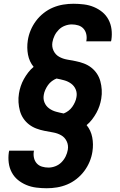

<svg xmlns="http://www.w3.org/2000/svg" viewBox="-20 -851 640 1022"><path d="M229 151Q201 151 173 147.5Q145 144 120 133.5Q95 123 75 106.5Q55 90 42.5 66.5Q30 43 26.5 15.5Q23 -12 27 -40L29 -49H161L160 -45Q157 -27 161 -10Q165 7 176 19Q187 31 203.5 36Q220 41 238 41Q256 41 274.5 34Q293 27 307 13Q321 -1 329.5 -18.5Q338 -36 341 -54Q345 -78 335 -99Q325 -120 305.5 -131Q286 -142 263 -146Q240 -150 217 -154.5Q194 -159 173 -167Q152 -175 134.5 -188.5Q117 -202 104.5 -220.5Q92 -239 86 -261Q80 -283 78.5 -306.5Q77 -330 81 -354Q84 -373 90.5 -392.5Q97 -412 107 -430Q117 -448 130 -465Q143 -482 159 -495Q136 -523 129 -560Q122 -597 128 -636Q132 -663 143 -689.5Q154 -716 171.5 -739.5Q189 -763 212.5 -781.5Q236 -800 262.5 -811Q289 -822 316.5 -826.5Q344 -831 371 -831Q399 -831 427 -827.5Q455 -824 480 -813.5Q505 -803 525 -786.5Q545 -770 557.5 -746.5Q570 -723 573.5 -695.5Q577 -668 573 -640L571 -631H439L440 -635Q443 -653 439 -670Q435 -687 424 -699Q413 -711 396.5 -716Q380 -721 362 -721Q344 -721 325.5 -714Q307 -707 293 -693Q279 -679 270.5 -661.5Q262 -644 259 -626Q255 -602 265 -581Q275 -560 294.5 -549Q314 -538 337 -534Q360 -530 383 -525.5Q406 -521 427 -513Q448 -505 465.5 -491.5Q483 -478 495.5 -459.5Q508 -441 514 -419Q520 -397 521.5 -373.5Q523 -350 519 -326Q516 -307 509.5 -287.5Q503 -268 493 -250Q483 -232 470 -215Q457 -198 441 -185Q464 -157 471 -120Q478 -83 472 -44Q468 -17 457 9.5Q446 36 428.5 59.5Q411 83 387.5 101.5Q364 120 337.5 131Q311 142 283.5 146.5Q256 151 229 151ZM319 -247Q332 -252 344 -261Q356 -270 364.5 -282Q373 -294 379 -307.5Q385 -321 387 -334Q391 -356 383 -375Q375 -394 358.5 -406Q342 -418 322 -423.5Q302 -429 281 -433Q268 -428 256 -419Q244 -410 235.5 -398Q227 -386 221 -372.5Q215 -359 213 -346Q209 -324 217 -305Q225 -286 241.5 -274Q258 -262 278 -256.5Q298 -251 319 -247Z"/></svg>

Font: Iosevka Aile Extrabold Oblique
Style: Regular
Weight: 800
Italic angle: -9°
Designer: Belleve Invis
Foundry: Belleve Invis
Version: Version 31.1.0; ttfautohint (v1.8.4)